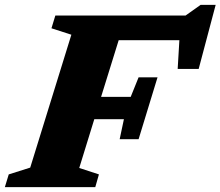

<svg xmlns="http://www.w3.org/2000/svg" viewBox="-47 -771 908 791"><path d="M279.5 -79 360.5 -52.5 345.5 0H-27L-11 -52.5L77.5 -80.5L247 -628L165 -654.5L181 -707H717.5L779.5 -751H841.5L771.5 -487H685L692 -605.5H442L369.5 -372H491.5L524 -452.5H602L524 -197.5H446L463.5 -280H341.5Z"/></svg>

Font: Newsreader 6pt
Style: Bold Italic
Weight: 700
Italic angle: -17°
Designer: Hugues Gentile
Foundry: Production Type
Version: Version 1.003; ttfautohint (v1.8.3)